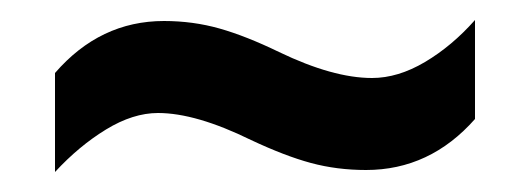

<svg xmlns="http://www.w3.org/2000/svg" viewBox="-20 -439 530 192"><path d="M231 -299Q176 -326 138 -326Q113 -326 86 -309.5Q59 -293 35 -267V-366Q80 -418 144 -418Q173 -418 199.5 -410.5Q226 -403 259 -387Q313 -361 352 -361Q378 -361 405 -377Q432 -393 455 -419V-320Q410 -269 346 -269Q317 -269 291 -276Q265 -283 231 -299Z"/></svg>

Font: Noto Sans Kannada Condensed SemiBold
Style: Regular
Weight: 600
Width: 3
Designer: Jelle Bosma - Monotype Design Team
Foundry: Monotype Imaging Inc.
Version: Version 2.005; ttfautohint (v1.8.4.7-5d5b)